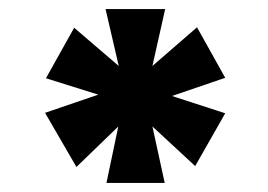

<svg xmlns="http://www.w3.org/2000/svg" viewBox="-20 -762 588 422"><path d="M343 -742H212L241 -617L143 -701L81 -590L196 -554L79 -514L148 -395L240 -484L214 -360H342L315 -484L409 -397L475 -513L358 -551L475 -591L413 -702L315 -617Z"/></svg>

Font: SVN-Poppins ExtraBold
Style: Regular
Weight: 800
Designer: Ninad Kale (Devanagari), Jonny Pinhorn (Latin)
Foundry: Indian Type Foundry
Version: Version 3.002 2017; ttfautohint (v1.8.3)